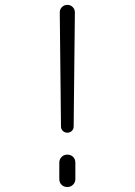

<svg xmlns="http://www.w3.org/2000/svg" viewBox="-20 -750 540 770"><path d="M224.6 -242.2 219.7 -700.2Q219.7 -712.9 228.5 -721.7Q237.3 -730.5 250 -730.5Q262.7 -730.5 271.5 -721.7Q280.3 -712.9 280.3 -700.2L275.4 -242.2Q275.4 -232.4 268.1 -225.1Q260.7 -217.8 250 -217.8Q239.3 -217.8 231.9 -225.1Q224.6 -232.4 224.6 -242.2ZM217.8 -32.2V-97.7Q217.8 -111.3 227.1 -120.6Q236.3 -129.9 250 -129.9Q263.7 -129.9 272.9 -121.1Q282.2 -112.3 282.2 -97.7V-32.2Q282.2 -18.6 272.9 -9.3Q263.7 0 250 0Q236.3 0 227.1 -8.8Q217.8 -17.6 217.8 -32.2Z"/></svg>

Font: Rounded-L Mgen+ 1mn light
Style: Regular
Weight: 200
Designer: [Source Han Sans]
Ryoko NISHIZUKA  (kana & ideographs); Paul D. Hunt (Latin, Greek & Cyrillic); Wenlong ZHANG  (bopomofo
Version: Version 1.059.20150602